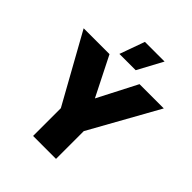

<svg xmlns="http://www.w3.org/2000/svg" viewBox="-249 -1062 1208 1208"><g transform="rotate(45 355.5 -458.0)"><path d="M332 -916H507L417 -749H272ZM253 0V-247L-1 -704H229L361 -442L496 -704H712L457 -247V0Z"/></g></svg>

Font: Prodigy Sans ExtraBold
Style: Regular
Weight: 800
Designer: Wei Huang
Foundry: Wei Huang
Version: Version 1.003; ttfautohint (v1.8.3)